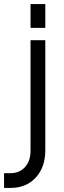

<svg xmlns="http://www.w3.org/2000/svg" viewBox="-79 -740 314 943"><path d="M-59 183V110.5H-27.5Q17.5 110.5 44.2 80.2Q71 50 71 1V-542.5H143.5V-2Q143.5 81 96.8 132Q50 183 -27.5 183ZM71 -603V-720H143.5V-603Z"/></svg>

Font: Mohave Light
Style: Regular
Weight: 400
Version: Version 2.003